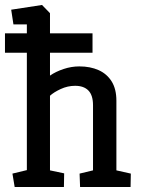

<svg xmlns="http://www.w3.org/2000/svg" viewBox="-24 -752 568 772"><path d="M-4 -618H348V-540H-4ZM35 0 26 -54 84 -68V-654H30L21 -713L145 -732L177 -699V-448Q200 -464 231.5 -474.5Q263 -485 295 -485Q339 -485 372.5 -470Q406 -455 425 -424.5Q444 -394 444 -347V-67L502 -54L501 0H298L296 -54L350 -67V-329Q350 -369 331.5 -388Q313 -407 278 -407Q248 -407 220 -394Q192 -381 177 -367V-67L234 -55L233 0Z"/></svg>

Font: Kreon
Style: Regular
Weight: 400
Designer: Julia Petretta
Foundry: Julia Petretta and Eli Heuer
Version: Version 2.002